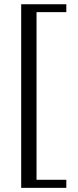

<svg xmlns="http://www.w3.org/2000/svg" viewBox="-20 -698 373 916"><path d="M81.1 198.2V-677.7H296.4V-640.1H154.3V159.7H296.4V198.2Z"/></svg>

Font: Doulos SIL Afr
Style: Regular
Weight: 400
Designer: Walt Agee, Victor Gaultney, Peter Martin, Debbi Hosken, Becca Hirsbrunner
Foundry: SIL International
Version: Version 5.000